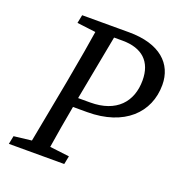

<svg xmlns="http://www.w3.org/2000/svg" viewBox="-123 -775 830 881"><g transform="rotate(20 292.5 -335.0)"><path d="M15.5 0H285.9L294 -40.4L169.6 -55.4H151L23.6 -40.4L15.5 0ZM100.3 0H190.1C206.1 -103 224.1 -207 243.1 -310L311.1 -669.7H221.3C205.3 -566.7 187.3 -462.7 168.3 -359.7L100.3 0ZM121.6 -629.3 243.1 -614.3H258.1L269.2 -669.7H129.7L121.6 -629.3ZM188.2 -259.7H303.2C484 -259.7 585 -359 585 -494.5C585 -597.7 510.1 -669.7 358.4 -669.7H269.2L260.1 -623.4H343.5C439.8 -623.4 492.5 -574.6 492.5 -483.1C492.5 -378.8 429.4 -306 301.3 -306H197.3L188.2 -259.7Z"/></g></svg>

Font: Source Serif Variable
Style: Italic
Weight: 389
Italic angle: -12°
Designer: Frank Grießhammer
Foundry: Adobe Systems Incorporated
Version: Version 3.001;hotconv 1.0.111;makeotfexe 2.5.65597